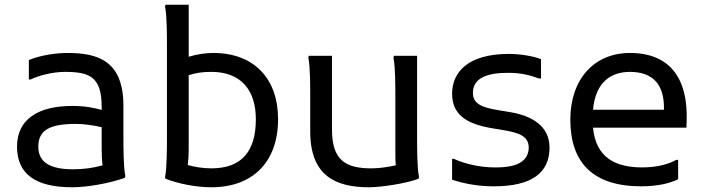

<svg xmlns="http://www.w3.org/2000/svg" viewBox="-20 -780 2977 812"><path d="M502 -200V-332C502 -520 398 -556 266 -556C214 -556 150 -546 102 -526V-444H110C142 -460 202 -476 254 -476C358 -476 410 -456 410 -328V-315C379 -324 339 -332 286 -332C142 -332 52 -276 52 -160C52 -44 130 12 286 12C346 12 442 -4 508 -28L510 -36C502 -72 502 -160 502 -200ZM142 -160C142 -232 194 -256 302 -256C335 -256 376 -250 410 -242V-148C410 -123 411 -100 414 -81C376 -70 334 -64 290 -64C194 -64 142 -92 142 -160Z M882 -556C851 -556 814 -551 778 -540V-760H680L678 -752C686 -716 686 -628 686 -588V-196C686 -156 686 -68 678 -32L680 -24C732 -4 806 12 874 12C1050 12 1156 -96 1156 -276C1156 -448 1054 -556 882 -556ZM874 -68C838 -68 803 -74 774 -82C776 -99 778 -121 778 -148V-462C810 -472 834 -476 874 -476C998 -476 1062 -400 1062 -276C1062 -140 1002 -68 874 -68Z M1744 -196V-544H1646L1644 -536C1652 -500 1652 -412 1652 -372V-140C1652 -119 1652 -98 1654 -81C1623 -74 1585 -68 1551 -68C1444 -68 1384 -100 1384 -232V-544H1286L1284 -536C1292 -500 1292 -412 1292 -372V-224C1292 -36 1400 12 1540 12C1592 12 1698 -4 1750 -24L1752 -32C1744 -68 1744 -156 1744 -196Z M1892 -108V-20C1940 -4 2000 8 2068 8C2228 8 2304 -48 2304 -156C2304 -248 2228 -291 2136 -306L2088 -314C2020 -325 1980 -340 1980 -387C1980 -448 2036 -472 2128 -472C2180 -472 2216 -464 2260 -448H2268V-530C2236 -542 2184 -552 2132 -552C1956 -552 1892 -472 1892 -384C1892 -300 1946 -257 2059 -238L2107 -230C2175 -219 2216 -204 2216 -156C2216 -71 2108 -72 2072 -72C2012 -72 1948 -86 1900 -108Z M2644 -556C2492 -556 2392 -444 2392 -274C2392 -92 2488 8 2692 8C2764 8 2816 -6 2848 -22V-104H2840C2812 -88 2764 -72 2696 -72C2583 -72 2500 -113 2488 -240H2883L2884 -268C2890 -440 2820 -556 2644 -556ZM2788 -316H2488C2499 -436 2567 -476 2644 -476C2740 -476 2788 -424 2788 -324Z"/></svg>

Font: Kufam Arabic Latin Roman Normal
Style: Regular
Weight: 400
Designer: Wael Morcos & Artur Schmal
Version: Version 1.200;PS 001.200;hotconv 1.0.88;makeotf.lib2.5.64775